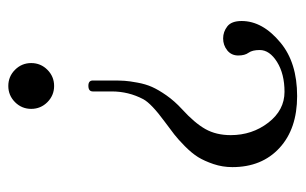

<svg xmlns="http://www.w3.org/2000/svg" viewBox="-152 -546 711 446"><g transform="rotate(90 203.0 -323.5)"><path d="M96.7 -571.8Q96.7 -554.7 103 -545.9Q109.4 -537.1 109.4 -522Q109.4 -505.9 97.4 -496.3Q85.4 -486.8 69.8 -486.8Q54.2 -486.8 41.7 -496.6Q29.3 -506.3 29.3 -529.8Q29.3 -578.6 79.6 -620.1Q126 -658.7 203.6 -658.7Q279.8 -658.7 324.2 -617.7Q368.7 -576.7 368.7 -508.3Q368.7 -485.4 361.6 -464.4Q354.5 -443.4 345.5 -428.7Q336.4 -414.1 320.1 -397.9Q303.7 -381.8 292.7 -373.3Q281.7 -364.7 263.2 -351.1Q221.2 -320.3 210.9 -301.3Q192.9 -267.1 192.9 -228V-184.1Q192.9 -173.8 179.7 -173.8Q167.5 -173.8 167.5 -184.1V-230Q167.5 -246.6 168.2 -257.8Q168.9 -269 172.4 -287.8Q175.8 -306.6 182.4 -321.5Q189 -336.4 202.1 -355.2Q215.3 -374 233.9 -391.1Q266.1 -420.4 280.3 -445.6Q294.4 -470.7 294.4 -504.4Q294.4 -554.2 265.4 -591.8Q236.3 -629.4 193.8 -629.4Q152.3 -629.4 124.5 -612.1Q96.7 -594.7 96.7 -571.8ZM142.6 -3.4Q127 -19 127 -41Q127 -63 142.6 -78.6Q158.2 -94.2 180.2 -94.2Q202.1 -94.2 217.8 -78.6Q233.4 -63 233.4 -41Q233.4 -19 217.8 -3.4Q202.1 12.2 180.2 12.2Q158.2 12.2 142.6 -3.4Z"/></g></svg>

Font: Libertinage
Style: f
Weight: 400
Designer: OSP
Foundry: OSP
Version: Version 1.0; 2008; OFL relea